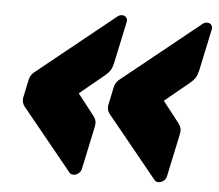

<svg xmlns="http://www.w3.org/2000/svg" viewBox="-45 -655 743 652"><g transform="rotate(5 327.0 -329.0)"><path d="M518 -52Q517 -52 513 -52.5Q509 -53 505 -57L333 -268Q329 -273 326.5 -280Q324 -287 325 -296L339 -362Q341 -371 346.5 -378Q352 -385 359 -390L621 -601Q626 -605 630.5 -605.5Q635 -606 636 -606Q645 -606 650 -599.5Q655 -593 653 -584L623 -443Q619 -426 613.5 -417Q608 -408 596 -398L512 -329L566 -260Q574 -250 576.5 -241Q579 -232 575 -215L545 -74Q543 -65 535 -58.5Q527 -52 518 -52ZM228 -52Q227 -52 223 -52.5Q219 -53 215 -57L43 -268Q39 -273 36.5 -280Q34 -287 35 -296L49 -362Q51 -371 56.5 -378Q62 -385 69 -390L331 -601Q336 -605 340.5 -605.5Q345 -606 346 -606Q355 -606 360 -599.5Q365 -593 363 -584L333 -443Q329 -426 323.5 -417Q318 -408 306 -398L222 -329L276 -260Q284 -250 286.5 -241Q289 -232 285 -215L255 -74Q253 -65 245 -58.5Q237 -52 228 -52Z"/></g></svg>

Font: Rubik Light Black
Style: Italic
Weight: 900
Italic angle: -12°
Version: Version 2.104